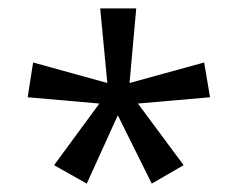

<svg xmlns="http://www.w3.org/2000/svg" viewBox="-20 -819 567 458"><path d="M305 -799 289 -621 467 -670 481 -587 309 -572 418 -425 342 -381 261 -544 187 -381 109 -425 217 -572 46 -587 59 -670 236 -621 219 -799Z"/></svg>

Font: Noto Sans Sinhala UI ExtraCondensed
Style: Regular
Weight: 400
Width: 2
Designer: Jelle Bosma - Monotype Design Team
Foundry: Monotype Imaging Inc.
Version: Version 2.006; ttfautohint (v1.8.4.7-5d5b)